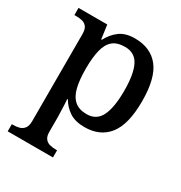

<svg xmlns="http://www.w3.org/2000/svg" viewBox="-182 -676 987 1047"><g transform="rotate(30 311.5 -153.0)"><path d="M17 240V195H26Q47 195 64.5 190Q82 185 93.5 170Q105 155 105 125V-422Q105 -453 94 -467.5Q83 -482 65.5 -486.5Q48 -491 27 -491H15V-536H196L208 -449H212Q235 -493 271 -519.5Q307 -546 365 -546Q465 -546 517.5 -479.5Q570 -413 570 -268Q570 -123 517.5 -56Q465 11 367 11Q309 11 272.5 -13Q236 -37 214 -75H210Q212 -58 212.5 -36Q213 -14 214 6Q215 26 215 40V129Q215 157 226.5 171.5Q238 186 256 190.5Q274 195 294 195H302V240ZM342 -56Q404 -56 430.5 -110Q457 -164 457 -269Q457 -374 430.5 -426.5Q404 -479 342 -479Q293 -479 265.5 -456Q238 -433 226.5 -386Q215 -339 215 -268Q215 -199 226.5 -152Q238 -105 266 -80.5Q294 -56 342 -56Z"/></g></svg>

Font: Noto Serif Kannada Medium
Style: Regular
Weight: 500
Version: Version 2.003